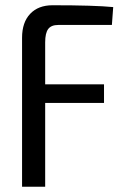

<svg xmlns="http://www.w3.org/2000/svg" viewBox="-20 -711 477 731"><path d="M406 -616H202Q175 -616 163.5 -600.5Q152 -585 152 -550V-390H376V-319H152V0H64V-567Q64 -626 95 -658.5Q126 -691 180 -691Q340 -691 411 -684Z"/></svg>

Font: exo2condensed_r
Style: Regular
Weight: 400
Width: 3
Designer: Natanael Gama
Version: Version 1.001;PS 001.001;hotconv 1.0.70;makeotf.lib2.5.58329